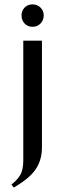

<svg xmlns="http://www.w3.org/2000/svg" viewBox="-20 -680 258 874"><path d="M78 -610Q78 -631 92 -645.5Q106 -660 128 -660Q150 -660 164.5 -645.5Q179 -631 179 -610Q179 -588 164.5 -573Q150 -558 128 -558Q106 -558 92 -573Q78 -588 78 -610ZM171 -10Q171 19 164 44Q157 69 142 91Q127 113 102.5 133Q78 153 43 174L32 160Q56 142 71 118.5Q86 95 86 50V-495H171Z"/></svg>

Font: Moniqa SemBd Heading
Style: Regular
Weight: 600
Designer: Rajesh Rajput
Foundry: Rajesh Rajput
Version: Version 1.000